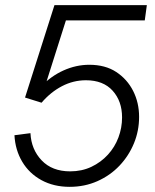

<svg xmlns="http://www.w3.org/2000/svg" viewBox="-20 -717 600 744"><path d="M250 7Q188 7 140.5 -19Q93 -45 66 -90.5Q39 -136 36 -193L98 -201Q101 -138 141.5 -95.5Q182 -53 252 -53Q297 -53 334 -70.5Q371 -88 398 -117.5Q425 -147 439 -184.5Q453 -222 453 -262Q453 -325 416.5 -365.5Q380 -406 313 -406Q264 -406 220 -383Q176 -360 141 -319L77 -339L191 -697H549L541 -638H206L244 -665L152 -375L136 -379Q177 -422 226 -444Q275 -466 326 -466Q388 -466 430.5 -438Q473 -410 496 -364.5Q519 -319 519 -264Q519 -210 499 -161.5Q479 -113 443 -75Q407 -37 357.5 -15Q308 7 250 7Z"/></svg>

Font: Hanken Grotesk Light
Style: Italic
Weight: 300
Italic angle: -8°
Designer: Alfredo Marco Pradil
Foundry: Hanken Design Co.
Version: Version 3.013